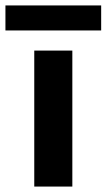

<svg xmlns="http://www.w3.org/2000/svg" viewBox="-52 -686 392 706"><path d="M74 -500H214V0H74ZM-32 -666H320V-574H-32Z"/></svg>

Font: Sarabun ExtraBold
Style: Regular
Weight: 800
Version: Version 1.000; ttfautohint (v1.6)